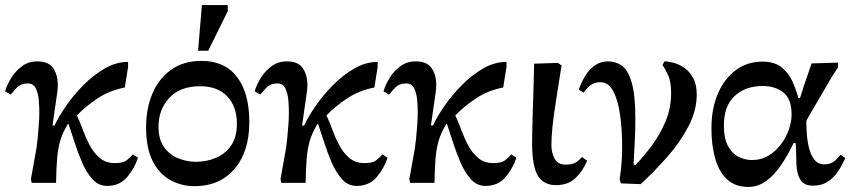

<svg xmlns="http://www.w3.org/2000/svg" viewBox="-34 -721 3353 757"><path d="M187 0H91L88 -15L110 -138Q112 -151 114.5 -176Q117 -201 119 -228.5Q121 -256 121 -278V-279Q121 -298 119 -324.5Q117 -351 107.5 -371.5Q98 -392 76 -392Q48 -392 32.5 -375.5Q17 -359 8 -348L-14 -361Q-6 -388 11 -415Q28 -442 53.5 -460.5Q79 -479 113 -479Q158 -479 176 -452Q194 -425 194 -387Q194 -373 191.5 -355Q189 -337 184.5 -306.5Q180 -276 173 -226H181Q196 -259 225.5 -302Q255 -345 294.5 -385Q334 -425 379 -451Q424 -477 471 -477V-457L458 -376Q397 -364 350.5 -333Q304 -302 269 -266Q280 -244 291.5 -212Q303 -180 319 -149.5Q335 -119 359 -98.5Q383 -78 418 -78Q451 -78 464 -88Q477 -98 490 -112L510 -99Q496 -56 466.5 -22Q437 12 388 12Q354 12 330 -15Q306 -42 289 -82Q272 -122 259 -163Q246 -204 236 -233H234Q213 -198 204 -168Q195 -138 191.5 -99.5Q188 -61 187 0Z M733 13Q682 13 638.5 -10.5Q595 -34 568.5 -85Q542 -136 542 -220Q542 -292 566.5 -351Q591 -410 640 -445.5Q689 -481 761 -481Q852 -481 900.5 -417.5Q949 -354 949 -240Q949 -123 890.5 -55Q832 13 733 13ZM737 -83Q780 -83 817 -98.5Q854 -114 877 -147Q900 -180 900 -233Q900 -301 862 -341Q824 -381 755 -381Q676 -381 633.5 -335Q591 -289 591 -222Q591 -169 614.5 -138.5Q638 -108 672 -95.5Q706 -83 737 -83ZM787 -521H747L762 -701H864V-677Z M1171 0H1075L1072 -15L1094 -138Q1096 -151 1098.5 -176Q1101 -201 1103 -228.5Q1105 -256 1105 -278V-279Q1105 -298 1103 -324.5Q1101 -351 1091.5 -371.5Q1082 -392 1060 -392Q1032 -392 1016.5 -375.5Q1001 -359 992 -348L970 -361Q978 -388 995 -415Q1012 -442 1037.5 -460.5Q1063 -479 1097 -479Q1142 -479 1160 -452Q1178 -425 1178 -387Q1178 -373 1175.5 -355Q1173 -337 1168.5 -306.5Q1164 -276 1157 -226H1165Q1180 -259 1209.5 -302Q1239 -345 1278.5 -385Q1318 -425 1363 -451Q1408 -477 1455 -477V-457L1442 -376Q1381 -364 1334.5 -333Q1288 -302 1253 -266Q1264 -244 1275.5 -212Q1287 -180 1303 -149.5Q1319 -119 1343 -98.5Q1367 -78 1402 -78Q1435 -78 1448 -88Q1461 -98 1474 -112L1494 -99Q1480 -56 1450.5 -22Q1421 12 1372 12Q1338 12 1314 -15Q1290 -42 1273 -82Q1256 -122 1243 -163Q1230 -204 1220 -233H1218Q1197 -198 1188 -168Q1179 -138 1175.5 -99.5Q1172 -61 1171 0Z M1679 0H1583L1580 -15L1602 -138Q1604 -151 1606.5 -176Q1609 -201 1611 -228.5Q1613 -256 1613 -278V-279Q1613 -298 1611 -324.5Q1609 -351 1599.5 -371.5Q1590 -392 1568 -392Q1540 -392 1524.5 -375.5Q1509 -359 1500 -348L1478 -361Q1486 -388 1503 -415Q1520 -442 1545.5 -460.5Q1571 -479 1605 -479Q1650 -479 1668 -452Q1686 -425 1686 -387Q1686 -373 1683.5 -355Q1681 -337 1676.5 -306.5Q1672 -276 1665 -226H1673Q1688 -259 1717.5 -302Q1747 -345 1786.5 -385Q1826 -425 1871 -451Q1916 -477 1963 -477V-457L1950 -376Q1889 -364 1842.5 -333Q1796 -302 1761 -266Q1772 -244 1783.5 -212Q1795 -180 1811 -149.5Q1827 -119 1851 -98.5Q1875 -78 1910 -78Q1943 -78 1956 -88Q1969 -98 1982 -112L2002 -99Q1988 -56 1958.5 -22Q1929 12 1880 12Q1846 12 1822 -15Q1798 -42 1781 -82Q1764 -122 1751 -163Q1738 -204 1728 -233H1726Q1705 -198 1696 -168Q1687 -138 1683.5 -99.5Q1680 -61 1679 0Z M2158 9Q2110 9 2087 -27.5Q2064 -64 2064 -157Q2064 -192 2065.5 -244Q2067 -296 2069 -355.5Q2071 -415 2072 -470L2166 -473L2180 -463Q2166 -375 2157 -316.5Q2148 -258 2144 -219Q2140 -180 2140 -150Q2140 -119 2152.5 -95.5Q2165 -72 2197 -72Q2225 -72 2238.5 -82Q2252 -92 2261 -102L2281 -87Q2263 -45 2234 -18Q2205 9 2158 9Z M2492 5 2414 2 2409 -14Q2413 -39 2416 -71.5Q2419 -104 2419 -142Q2419 -208 2411 -266.5Q2403 -325 2384 -361Q2365 -397 2333 -397Q2311 -397 2295.5 -385.5Q2280 -374 2267 -356L2248 -367Q2257 -395 2272.5 -420.5Q2288 -446 2310.5 -462.5Q2333 -479 2364 -479Q2394 -479 2418 -462Q2442 -445 2456.5 -396Q2471 -347 2471 -251Q2471 -208 2468.5 -160Q2466 -112 2464 -72L2471 -70Q2504 -104 2536.5 -148Q2569 -192 2590.5 -243.5Q2612 -295 2612 -353Q2612 -399 2600.5 -424Q2589 -449 2578 -465L2586 -479Q2602 -479 2623.5 -473Q2645 -467 2665.5 -452.5Q2686 -438 2699.5 -412.5Q2713 -387 2713 -348Q2713 -285 2680 -222Q2647 -159 2596 -101.5Q2545 -44 2492 5Z M2916 16Q2864 16 2832 -14.5Q2800 -45 2785.5 -97Q2771 -149 2771 -215Q2771 -293 2796.5 -352Q2822 -411 2867 -444.5Q2912 -478 2972 -478Q3021 -478 3049 -454.5Q3077 -431 3091.5 -397.5Q3106 -364 3114 -334H3120Q3135 -382 3146 -413Q3157 -444 3166 -471L3270 -474V-455L3247 -420Q3202 -343 3173.5 -294.5Q3145 -246 3145 -243Q3145 -217 3147.5 -187.5Q3150 -158 3157.5 -131.5Q3165 -105 3179 -89Q3193 -73 3215 -73Q3239 -73 3253.5 -84Q3268 -95 3280 -111L3299 -98Q3294 -88 3285 -70Q3276 -52 3261.5 -33.5Q3247 -15 3225 -2Q3203 11 3171 11Q3136 11 3122 -11.5Q3108 -34 3106 -73Q3105 -91 3105 -111.5Q3105 -132 3103 -157H3095Q3072 -109 3045.5 -70Q3019 -31 2987 -7.5Q2955 16 2916 16ZM2930 -90Q2967 -90 2996 -107.5Q3025 -125 3045.5 -152.5Q3066 -180 3076.5 -211Q3087 -242 3087 -269Q3087 -331 3054.5 -356.5Q3022 -382 2973 -382Q2905 -382 2862.5 -342.5Q2820 -303 2820 -227Q2820 -174 2837 -144Q2854 -114 2879.5 -102Q2905 -90 2930 -90Z"/></svg>

Font: STIX Two Text Medium
Style: Regular
Weight: 500
Designer: Ross Mills, John Hudson & Paul Hanslow, Tiro Typeworks Ltd; with prior portions MicroPress Inc., and Coen Hoffman.
Foundry: Tiro Typeworks Ltd
Version: Version 2.13 b171